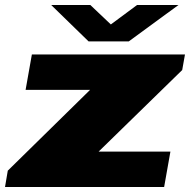

<svg xmlns="http://www.w3.org/2000/svg" viewBox="-41 -745 757 765"><path d="M-21 0 -10 -65 318 -387H61L86 -528H696L685 -466L352 -141H638L613 0ZM670 -725 472 -580H312L163 -725H319L416 -633H381L505 -725Z"/></svg>

Font: Archivo Expanded Black
Style: Italic
Weight: 900
Width: 7
Italic angle: -10°
Designer: Hector Gatti
Foundry: Omnibus-Type
Version: Version 2.001